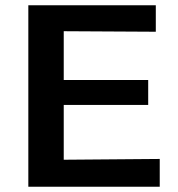

<svg xmlns="http://www.w3.org/2000/svg" viewBox="-20 -712 677 732"><path d="M88 0V-692H574V-591L223 -593V-407H545V-312H223V-103L589 -106V0Z"/></svg>

Font: Coval
Style: Bold
Weight: 700
Foundry: Context Ltd
Version: Version 001.000